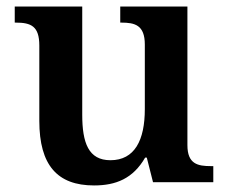

<svg xmlns="http://www.w3.org/2000/svg" viewBox="-20 -556 695 586"><path d="M267 10C334 10 386 -11 423 -75H428L447 0H631V-49H624C584 -49 552 -55 552 -113V-536H347V-487H350C391 -487 422 -480 422 -420V-223C422 -128 391 -67 317 -67C250 -67 231 -120 231 -206V-536H25V-487H28C75 -487 100 -476 100 -417V-187C100 -52 155 10 267 10Z"/></svg>

Font: Noto Serif Devanagari SemiBold
Style: Regular
Weight: 600
Designer: Universal Thirst, Indian Type Foundry and the Monotype Design Team
Foundry: Monotype Imaging Inc.
Version: Version 2.004